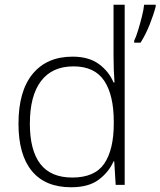

<svg xmlns="http://www.w3.org/2000/svg" viewBox="-20 -780 677 810"><path d="M280 10Q171 10 114.5 -58.5Q58 -127 58 -258Q58 -396 118 -468.5Q178 -541 286 -541Q355 -541 397.5 -509.5Q440 -478 459 -432H463Q461 -458 460 -488Q459 -518 459 -544V-760H506V0H468L462 -99H459Q439 -54 396.5 -22Q354 10 280 10ZM285 -31Q380 -31 420 -90Q460 -149 460 -259V-266Q460 -379 419.5 -439.5Q379 -500 290 -500Q200 -500 153 -438Q106 -376 106 -258Q106 -146 150 -88.5Q194 -31 285 -31ZM637 -753Q628 -718 611.5 -676.5Q595 -635 573 -600H546V-608Q554 -624 562.5 -652Q571 -680 578.5 -709.5Q586 -739 588 -760H637Z"/></svg>

Font: Noto Kufi Arabic ExtraLight
Style: Regular
Weight: 200
Designer: Monotype Design Team, David Williams, Khaled Hosny
Foundry: Google LLC
Version: Version 2.109; ttfautohint (v1.8.4.7-5d5b)